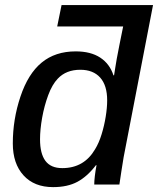

<svg xmlns="http://www.w3.org/2000/svg" viewBox="-20 -745 638 775"><path d="M194.3 10.3Q118.2 10.3 75 -37.1Q31.7 -84.5 31.7 -166Q31.7 -263.2 62.5 -355Q93.3 -447.3 148.2 -492.4Q203.1 -537.6 285.6 -537.6Q346.2 -537.6 384.5 -512.5Q422.9 -487.3 438 -440.9H440.4Q442.9 -457 445.6 -473.6Q448.2 -490.2 451.2 -507.3Q456.1 -532.7 462.4 -565.4Q468.8 -598.1 477.1 -638.2H210.9L228.5 -724.6H597.7L479 -110.4Q474.1 -83 470.2 -55.4Q466.3 -27.8 461.9 0H360.4Q360.4 -13.7 362.8 -34.4Q365.2 -55.2 369.6 -78.1H367.2Q332 -32.2 292.2 -11Q252.4 10.3 194.3 10.3ZM231.4 -66.4Q319.3 -66.4 363.8 -142.6Q379.4 -168 390.1 -202.9Q400.9 -237.8 406.7 -274.2Q412.6 -310.5 412.6 -339.8Q412.6 -400.4 384.3 -431.9Q356 -463.4 304.2 -463.4Q247.1 -463.4 213.4 -427.7Q190.4 -403.8 174.6 -360.8Q158.7 -317.9 150.1 -269.8Q141.6 -221.7 141.6 -182.6Q141.6 -125 163.3 -95.7Q185.1 -66.4 231.4 -66.4Z"/></svg>

Font: Arimo Medium
Style: Italic
Weight: 500
Italic angle: -12°
Designer: Steve Matteson
Foundry: Monotype Imaging Inc.
Version: Version 1.33